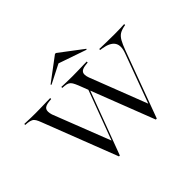

<svg xmlns="http://www.w3.org/2000/svg" viewBox="-163 -992 1242 1242"><g transform="rotate(-45 458.0 -370.5)"><path d="M624.2 10.5 426.6 -499.2Q417.7 -521 410.1 -533.9Q402.4 -546.8 391.1 -552.8Q379.8 -558.9 361.3 -560.5L341.1 -562.1V-571Q358.9 -570.2 382.7 -569.4Q406.5 -568.5 437.9 -568.5H438.7Q459.7 -568.5 479 -569Q498.4 -569.4 515.7 -569.8Q533.1 -570.2 547.2 -570.6Q561.3 -571 573.4 -571V-562.1L552.4 -559.7Q516.9 -555.6 507.7 -539.1Q498.4 -522.6 510.5 -488.7L663.7 -93.5L658.9 -87.1L786.3 -432.3Q807.3 -487.9 786.7 -519Q766.1 -550 704.8 -559.7L687.9 -562.1V-571Q711.3 -570.2 748 -569.4Q784.7 -568.5 827.4 -568.5Q858.9 -568.5 880.2 -569.4Q901.6 -570.2 916.1 -571V-562.1L906.5 -560.5Q878.2 -554.8 860.9 -544Q843.5 -533.1 830.2 -509.7Q816.9 -486.3 801.6 -445.2L633.1 10.5ZM287.1 10.5 89.5 -499.2Q81.5 -521 73.8 -533.9Q66.1 -546.8 54.4 -552.4Q42.7 -558.1 23.4 -560.5L2.4 -562.1V-571Q14.5 -571 29.4 -570.2Q44.4 -569.4 62.5 -569Q80.6 -568.5 101.6 -568.5Q123.4 -568.5 142.7 -569Q162.1 -569.4 179.8 -569.8Q197.6 -570.2 212.5 -570.6Q227.4 -571 239.5 -571V-562.1L216.9 -559.7Q180.6 -555.6 171.4 -538.7Q162.1 -521.8 172.6 -487.9L327.4 -91.1L312.9 -62.1L460.5 -457.3L466.1 -446.8L295.2 10.5ZM306.5 -625.8 302.4 -630.6 462.9 -750.8H471.8L630.6 -630.6L626.6 -625.8L421 -696.8L455.6 -701.6Z"/></g></svg>

Font: Playfair 144pt SemiExpanded Light
Style: Regular
Weight: 300
Width: 6
Designer: Claus Eggers Sørensen
Foundry: Claus Eggers Sørensen
Version: Version 2.203